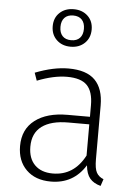

<svg xmlns="http://www.w3.org/2000/svg" viewBox="-57 -858 647 913"><g transform="rotate(5 267.0 -402.0)"><path d="M469 -22 458 11Q424 2 406.5 -19Q389 -40 385 -81Q328 11 220 11Q146 11 103 -31.5Q60 -74 60 -145Q60 -225 117 -268.5Q174 -312 272 -312H379V-367Q379 -432 350 -462Q321 -492 254 -492Q191 -492 112 -461L99 -498Q186 -532 258 -532Q344 -532 384.5 -491Q425 -450 425 -370V-113Q425 -69 435.5 -50Q446 -31 469 -22ZM379 -127V-276H279Q197 -276 153 -243.5Q109 -211 109 -146Q109 -90 140 -59Q171 -28 226 -28Q327 -28 379 -127ZM351 -726Q351 -686 325 -661Q299 -636 258 -636Q217 -636 191 -661Q165 -686 165 -726Q165 -766 191 -790.5Q217 -815 258 -815Q299 -815 325 -790.5Q351 -766 351 -726ZM202 -726Q202 -698 216.5 -682.5Q231 -667 258 -667Q285 -667 299.5 -682.5Q314 -698 314 -726Q314 -754 299.5 -769.5Q285 -785 258 -785Q231 -785 216.5 -769.5Q202 -754 202 -726Z"/></g></svg>

Font: FiraGO ExtraLight
Style: Regular
Weight: 200
Designer: bBox Type
Foundry: bBox Type GmbH
Version: Version 1.001